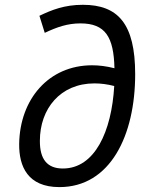

<svg xmlns="http://www.w3.org/2000/svg" viewBox="-20 -762 626 792"><path d="M225.1 9.8C434.6 9.8 537.6 -202.6 537.6 -456.1C537.6 -664.1 466.8 -742.2 321.8 -742.2C246.1 -742.2 193.4 -721.2 142.6 -696.8L164.6 -626.5C215.3 -650.4 258.3 -665.5 312 -665.5C415 -665.5 449.2 -608.9 452.1 -480.5C419.9 -488.8 389.2 -492.7 359.9 -492.7C180.7 -492.7 61.5 -352.5 59.1 -168C58.1 -75.7 94.2 9.8 225.1 9.8ZM451.2 -407.2C440.4 -219.7 371.1 -66.9 239.3 -66.9C175.3 -66.9 144 -104.5 144.5 -181.2C144.5 -313 228.5 -418 369.6 -418C395 -418 422.9 -414.6 451.2 -407.2Z"/></svg>

Font: Cascadia Code SemiLight
Style: Italic
Weight: 350
Italic angle: -10°
Monospace: yes
Designer: Aaron Bell
Foundry: Saja Typeworks
Version: Version 2404.023